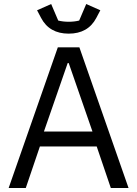

<svg xmlns="http://www.w3.org/2000/svg" viewBox="-20 -933 681 953"><path d="M184 -844 164 -882 234 -913 269 -831Q293 -825 321 -825Q349 -825 373 -831L408 -913L478 -882L458 -844Q417 -766 321 -766Q225 -766 184 -844ZM618 0H530L460 -206H178L108 0H23L267 -698H374ZM439 -280 321 -620H316L198 -280Z"/></svg>

Font: Aneliza
Style: Regular
Weight: 400
Designer: Mike Abbink, Paul van der Laan, Pieter van Rosmalen
Foundry: Bold Monday
Version: Version 3.0